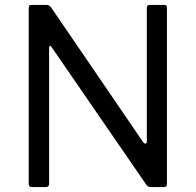

<svg xmlns="http://www.w3.org/2000/svg" viewBox="-20 -762 797 782"><path d="M649 -742Q655 -742 657.5 -739.5Q660 -737 660 -730V-12Q660 0 647 0H598Q590 0 585.5 -1.5Q581 -3 577 -8L191 -569Q187 -576 183.5 -575Q180 -574 180 -568V-13Q180 0 166 0H110Q97 0 97 -13V-728Q97 -736 99.5 -739Q102 -742 110 -742H167Q175 -742 179 -740Q183 -738 188 -732L563 -183Q568 -177 572 -177Q578 -177 578 -186V-730Q578 -742 590 -742Z"/></svg>

Font: n
Style: Regular
Weight: 400
Designer: Pablo Impallari, Rodrigo Fuenzalida
Foundry: Impallari Type
Version: Version 1.002; ttfautohint (v1.5)